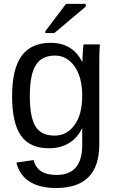

<svg xmlns="http://www.w3.org/2000/svg" viewBox="-20 -756 596 984"><path d="M267.6 207.5Q181.2 207.5 129.9 173.6Q78.6 139.6 64 77.1L152.3 64.5Q170.4 140.6 270 140.6Q401.4 140.6 401.4 -13.2V-98.1H400.4Q375.5 -47.4 332 -21.7Q288.6 3.9 230.5 3.9Q133.3 3.9 87.6 -60.5Q42 -125 42 -263.2Q42 -403.3 91.1 -470Q140.1 -536.6 240.2 -536.6Q296.4 -536.6 337.6 -511Q378.9 -485.4 401.4 -438H402.3Q402.3 -447.8 403.3 -468.5Q404.3 -489.3 405.8 -507.8Q407.2 -526.4 408.2 -528.3H491.7Q488.8 -502 488.8 -418.9V-15.1Q488.8 207.5 267.6 207.5ZM401.4 -264.2Q401.4 -360.4 362.1 -415.8Q322.8 -471.2 261.7 -471.2Q194.3 -471.2 163.6 -422.4Q132.8 -373.5 132.8 -264.2Q132.8 -155.8 161.6 -108.4Q190.4 -61 260.3 -61Q322.8 -61 362.1 -115.5Q401.4 -169.9 401.4 -264.2ZM419.4 -722.2 258.3 -586.4H212.4V-596.2L318.4 -736.3H419.4Z"/></svg>

Font: Arimo Nerd Font
Style: Regular
Weight: 400
Designer: Steve Matteson
Foundry: Monotype Imaging Inc.
Version: Version 1.33;Nerd Fonts 3.2.1